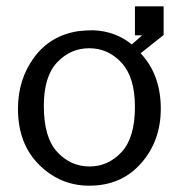

<svg xmlns="http://www.w3.org/2000/svg" viewBox="-20 -580 570 609"><path d="M37 -235Q37 -328 88 -397.5Q139 -467 227 -481Q251 -484 276 -484Q347 -481 398 -439L431 -468H408V-560H499V-469L426 -411Q490 -343 490 -235Q490 -133 427.5 -62Q365 9 263 9Q171 9 104 -57.5Q37 -124 37 -235ZM119 -244Q119 -144 161.5 -98Q204 -52 264 -52Q323 -52 365.5 -97.5Q408 -143 408 -241Q408 -335 365.5 -381Q323 -427 263 -427Q204 -427 161.5 -382.5Q119 -338 119 -244Z"/></svg>

Font: Coval
Style: Light
Weight: 300
Foundry: Context Ltd
Version: Version 001.000